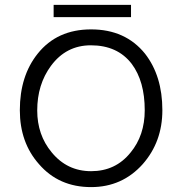

<svg xmlns="http://www.w3.org/2000/svg" viewBox="-20 -754 750 784"><path d="M643 -304Q643 -175 563 -84Q479 10 352 10Q220 10 139 -84Q61 -172 61 -304Q61 -444 134 -535Q213 -634 352 -634Q492 -634 572 -535Q643 -444 643 -304ZM571 -304Q571 -422 518 -493Q460 -569 351 -569Q250 -569 188 -485Q132 -409 132 -303Q132 -203 191 -132Q254 -55 352 -55Q452 -55 513 -131Q571 -201 571 -304ZM515 -734V-684H199V-734Z"/></svg>

Font: GFS Neohellenic Rg
Style: Regular
Weight: 400
Designer: Takis Katsoulidis and George D. Matthiopoulos
Foundry: Takis Katsoulidis and George D. Matthiopoulos
Version: Version 1.0